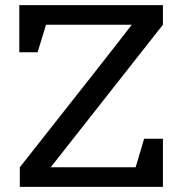

<svg xmlns="http://www.w3.org/2000/svg" viewBox="-20 -726 710 746"><path d="M613 0H57V-76Q447 -570 492 -630H159L126 -523H55V-706H613V-630L177 -76H507L540 -187H613Z"/></svg>

Font: Belgrano
Style: Regular
Weight: 400
Version: Version 1.002